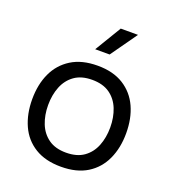

<svg xmlns="http://www.w3.org/2000/svg" viewBox="-136 -852 868 962"><g transform="rotate(20 297.5 -370.5)"><path d="M297 6Q214 6 158 -28.5Q102 -63 74.5 -124Q47 -185 47 -263Q47 -342 75 -402.5Q103 -463 159 -498Q215 -533 299 -533Q382 -533 437.5 -498Q493 -463 520.5 -402.5Q548 -342 548 -263Q548 -185 520 -124Q492 -63 436.5 -28.5Q381 6 297 6ZM297 -69Q355 -69 391.5 -95Q428 -121 445.5 -165Q463 -209 463 -263Q463 -317 445.5 -361Q428 -405 391.5 -431Q355 -457 297 -457Q240 -457 203.5 -431Q167 -405 149.5 -361Q132 -317 132 -263Q132 -209 149.5 -165Q167 -121 203.5 -95Q240 -69 297 -69ZM258 -606 343 -747H435L335 -606Z"/></g></svg>

Font: Onest
Style: Regular
Weight: 400
Designer: Dmitri Voloshin, Andrey Kudryavtsev
Foundry: Dmitri Voloshin, Andrey Kudryavtsev
Version: Version 1.000;gftools[0.9.33]